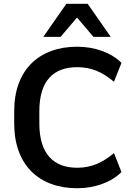

<svg xmlns="http://www.w3.org/2000/svg" viewBox="-20 -973 694 1003"><path d="M383.3 -622.1C458.5 -622.1 516.1 -595.7 575.2 -545.9L614.7 -644.5C561.5 -697.8 475.6 -729 383.3 -729C186.5 -729 54.2 -610.4 54.2 -392.6V-328.1C54.2 -108.9 186 10.3 383.3 10.3C475.6 10.3 561.5 -21 614.7 -74.2L575.2 -173.3C516.1 -123.5 458 -96.7 383.3 -96.7C260.3 -96.7 185.5 -168.5 185.5 -328.1V-392.6C185.5 -551.3 259.8 -622.1 383.3 -622.1ZM296.4 -780.3 382.3 -881.3 468.3 -780.3H558.6L438 -953.1H326.7L206.1 -780.3Z"/></svg>

Font: Winston SemiBold
Style: Regular
Weight: 600
Designer: Vernon Adams, Kim Jin-seong, David Berlow, Cristiano Sobral
Foundry: The Winston Project Authors
Version: Version 3.004